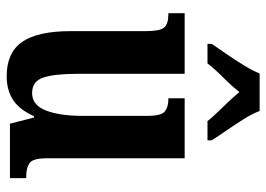

<svg xmlns="http://www.w3.org/2000/svg" viewBox="-134 -672 816 589"><g transform="rotate(90 274.5 -378.0)"><path d="M214 10Q142 10 109 -37.5Q76 -85 76 -187V-417Q76 -460 65 -473Q54 -486 24 -486H21V-536H207V-208Q207 -136 218.5 -102Q230 -68 266 -68Q303 -68 319.5 -110.5Q336 -153 336 -224V-420Q336 -465 322 -475.5Q308 -486 285 -486H282V-536H466V-114Q466 -70 481 -60Q496 -50 520 -50H527V0H360L341 -74H337Q317 -29 287 -9.5Q257 10 214 10ZM115 -619Q128 -638 146 -664Q164 -690 180.5 -717Q197 -744 206 -766H321Q329 -744 346 -717Q363 -690 381 -664Q399 -638 411 -619V-606H352Q343 -618 326.5 -635Q310 -652 292.5 -670.5Q275 -689 263 -704Q244 -680 217.5 -653.5Q191 -627 175 -606H115Z"/></g></svg>

Font: Noto Serif Hebrew ExtraCondensed
Style: Bold
Weight: 700
Width: 2
Designer: Monotype Design Team
Foundry: Monotype Imaging Inc.
Version: Version 2.004; ttfautohint (v1.8.4.7-5d5b)